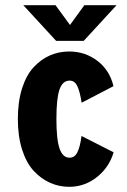

<svg xmlns="http://www.w3.org/2000/svg" viewBox="-20 -711 490 742"><path d="M430.5 -691 303.5 -553H197L70 -691H194.5L250.5 -614.5L306 -691ZM419 -122.5Q402.5 -65 355 -27Q307.5 11 247.5 11Q208 11 173 -4.8Q138 -20.5 109.8 -51.2Q81.5 -82 65.2 -133.5Q49 -185 49 -251Q49 -318 65.2 -369.2Q81.5 -420.5 109.8 -451Q138 -481.5 172.8 -496.8Q207.5 -512 247.5 -512Q309 -512 356.5 -475.8Q404 -439.5 418.5 -378L295.5 -314Q289 -356 279 -377.8Q269 -399.5 249 -399.5Q222 -399.5 210 -365.2Q198 -331 198 -251Q198 -172 210.2 -136.8Q222.5 -101.5 249 -101.5Q269 -101.5 279.5 -123.5Q290 -145.5 295 -185.5Z"/></svg>

Font: League Mono Condensed
Style: Bold
Weight: 700
Width: 1
Designer: Tyler Finck
Foundry: The League of Moveable Type / Tyler Finck
Version: Version 2.210